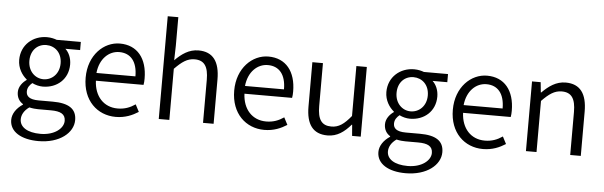

<svg xmlns="http://www.w3.org/2000/svg" viewBox="-59 -1014 4659 1482"><g transform="rotate(5 2271.0 -272.5)"><path d="M275 251C439 251 544 164 544 65C544 -23 482 -62 359 -62H250C176 -62 153 -88 153 -123C153 -154 170 -174 190 -191C215 -178 246 -171 272 -171C382 -171 468 -245 468 -359C468 -409 449 -451 421 -477H535V-540H348C330 -547 303 -554 272 -554C164 -554 73 -478 73 -361C73 -296 108 -244 144 -215V-211C116 -192 84 -157 84 -112C84 -69 104 -40 132 -23V-19C82 14 52 59 52 106C52 198 142 251 275 251ZM272 -228C208 -228 152 -280 152 -361C152 -444 206 -493 272 -493C339 -493 394 -444 394 -361C394 -280 338 -228 272 -228ZM286 194C184 194 125 155 125 95C125 62 142 27 183 -2C208 4 234 6 252 6H351C425 6 464 25 464 78C464 136 395 194 286 194Z M853 13C927 13 982 -12 1028 -41L999 -97C958 -69 916 -53 862 -53C754 -53 682 -132 677 -252H1046C1049 -266 1050 -283 1050 -301C1050 -457 972 -554 837 -554C713 -554 596 -445 596 -269C596 -92 710 13 853 13ZM676 -312C687 -423 758 -488 838 -488C926 -488 978 -427 978 -312Z M1186 0H1268V-396C1324 -453 1365 -483 1422 -483C1497 -483 1529 -437 1529 -333V0H1611V-343C1611 -481 1559 -554 1446 -554C1372 -554 1316 -513 1265 -462L1268 -575V-796H1186Z M2004 13C2078 13 2133 -12 2179 -41L2150 -97C2109 -69 2067 -53 2013 -53C1905 -53 1833 -132 1828 -252H2197C2200 -266 2201 -283 2201 -301C2201 -457 2123 -554 1988 -554C1864 -554 1747 -445 1747 -269C1747 -92 1861 13 2004 13ZM1827 -312C1838 -423 1909 -488 1989 -488C2077 -488 2129 -427 2129 -312Z M2494 13C2569 13 2623 -27 2674 -86H2677L2684 0H2751V-540H2670V-153C2616 -87 2575 -58 2518 -58C2443 -58 2411 -103 2411 -207V-540H2329V-197C2329 -59 2381 13 2494 13Z M3120 251C3284 251 3389 164 3389 65C3389 -23 3327 -62 3204 -62H3095C3021 -62 2998 -88 2998 -123C2998 -154 3015 -174 3035 -191C3060 -178 3091 -171 3117 -171C3227 -171 3313 -245 3313 -359C3313 -409 3294 -451 3266 -477H3380V-540H3193C3175 -547 3148 -554 3117 -554C3009 -554 2918 -478 2918 -361C2918 -296 2953 -244 2989 -215V-211C2961 -192 2929 -157 2929 -112C2929 -69 2949 -40 2977 -23V-19C2927 14 2897 59 2897 106C2897 198 2987 251 3120 251ZM3117 -228C3053 -228 2997 -280 2997 -361C2997 -444 3051 -493 3117 -493C3184 -493 3239 -444 3239 -361C3239 -280 3183 -228 3117 -228ZM3131 194C3029 194 2970 155 2970 95C2970 62 2987 27 3028 -2C3053 4 3079 6 3097 6H3196C3270 6 3309 25 3309 78C3309 136 3240 194 3131 194Z M3698 13C3772 13 3827 -12 3873 -41L3844 -97C3803 -69 3761 -53 3707 -53C3599 -53 3527 -132 3522 -252H3891C3894 -266 3895 -283 3895 -301C3895 -457 3817 -554 3682 -554C3558 -554 3441 -445 3441 -269C3441 -92 3555 13 3698 13ZM3521 -312C3532 -423 3603 -488 3683 -488C3771 -488 3823 -427 3823 -312Z M4031 0H4113V-396C4169 -453 4210 -483 4267 -483C4342 -483 4374 -437 4374 -333V0H4456V-343C4456 -481 4404 -554 4291 -554C4217 -554 4161 -513 4109 -461H4106L4098 -540H4031Z"/></g></svg>

Font: ChiuKong Gothic CL Normal
Style: Regular
Weight: 350
Designer: Ryoko NISHIZUKA 西塚涼子 (kana, bopomofo & ideographs); Paul D. Hunt (Latin, Greek & Cyrillic); Sandoll Communications 산돌커뮤니
Foundry: Adobe
Version: Version 1.300